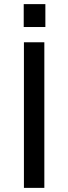

<svg xmlns="http://www.w3.org/2000/svg" viewBox="-20 -911 331 931"><path d="M195 -706V0H96V-706ZM200 -891V-780H95V-891Z"/></svg>

Font: Museo Sans Medium
Style: Regular
Weight: 500
Designer: Jos Buivenga
Foundry: Jos Buivenga & Rosetta Type Foundry (extension, remastering)
Version: Version 3.600;PS 1.000;hotconv 1.0.88;makeotf.lib2.5.647800;